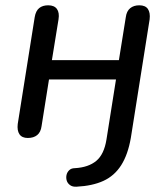

<svg xmlns="http://www.w3.org/2000/svg" viewBox="-20 -514 632 725"><path d="M269 191Q254 192 244.5 185Q235 178 232 168Q229 158 231 147.5Q233 137 241 129Q249 121 263 121Q314 118 343.5 93.5Q373 69 382 13L418 -214H165L137 -38Q134 -15 120.5 -4Q107 7 85 7Q63 7 53.5 -7Q44 -21 47 -46L111 -449Q115 -473 128 -483.5Q141 -494 162 -494Q185 -494 195 -480Q205 -466 201 -441L176 -287H429L455 -449Q458 -472 471.5 -483Q485 -494 506 -494Q529 -494 538.5 -480Q548 -466 545 -441L474 7Q463 70 437.5 110Q412 150 370.5 169Q329 188 269 191Z"/></svg>

Font: Nunito Medium
Style: Italic
Weight: 500
Designer: Vernon Adams
Foundry: Vernon Adams
Version: Version 3.601